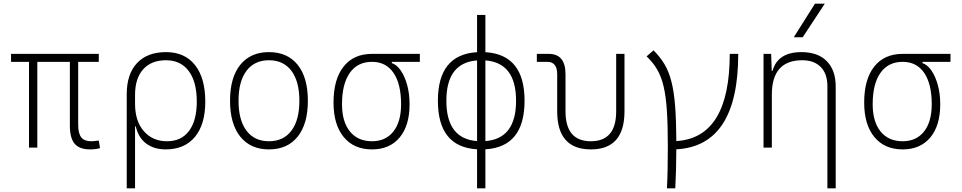

<svg xmlns="http://www.w3.org/2000/svg" viewBox="-20 -815 5313 1060"><path d="M477.5 9.8Q418.5 9.8 392.1 -21.5Q365.7 -52.7 365.7 -122.1V-473.6H186V0H140.1V-473.6H41V-517.6H525.4V-473.6H411.6V-127Q411.6 -78.6 428.5 -56.9Q445.3 -35.2 482.4 -35.2Q488.8 -35.2 499 -36.1Q509.3 -37.1 525.4 -39.1L532.2 2.9Q507.8 9.8 477.5 9.8Z M894.5 9.8Q831.1 9.8 787.8 -22Q744.6 -53.7 729.5 -117.2H725.6V224.6H679.7V-295.4Q679.7 -406.2 736.6 -466.8Q793.5 -527.3 896.5 -527.3Q1000 -527.3 1056.6 -455.8Q1113.3 -384.3 1113.3 -253.9Q1113.3 -128.4 1056.2 -59.3Q999 9.8 894.5 9.8ZM725.6 -242.2Q725.6 -146 774.2 -90.6Q822.8 -35.2 902.3 -35.2Q981 -35.2 1023.7 -92.3Q1066.4 -149.4 1066.4 -253.9Q1066.4 -363.3 1022 -422.9Q977.5 -482.4 896.5 -482.4Q815.4 -482.4 770.5 -432.4Q725.6 -382.3 725.6 -291Z M1464.8 9.8Q1363.3 9.8 1306.6 -60.5Q1250 -130.9 1250 -258.8Q1250 -387.2 1306.6 -457.3Q1363.3 -527.3 1464.8 -527.3Q1566.9 -527.3 1623.3 -457.3Q1679.7 -387.2 1679.7 -258.8Q1679.7 -130.9 1623.3 -60.5Q1566.9 9.8 1464.8 9.8ZM1464.8 -35.2Q1544.9 -35.2 1588.9 -93.5Q1632.8 -151.9 1632.8 -258.8Q1632.8 -365.7 1588.9 -424.1Q1544.9 -482.4 1464.8 -482.4Q1384.8 -482.4 1340.8 -424.1Q1296.9 -365.7 1296.9 -258.8Q1296.9 -151.9 1340.8 -93.5Q1384.8 -35.2 1464.8 -35.2Z M2033.7 9.8Q1933.6 9.8 1877.4 -58.6Q1821.3 -127 1821.3 -249Q1821.3 -377.4 1877 -447.5Q1932.6 -517.6 2033.7 -517.6H2297.9V-473.6H2143.1V-466.8Q2171.4 -457 2193.4 -424.6Q2215.3 -392.1 2228.3 -344.2Q2241.2 -296.4 2241.2 -239.3Q2241.2 -121.6 2186.3 -55.9Q2131.3 9.8 2033.7 9.8ZM2033.7 -35.2Q2109.4 -35.2 2151.9 -89.1Q2194.3 -143.1 2194.3 -239.3Q2194.3 -351.6 2152.6 -412.6Q2110.8 -473.6 2033.7 -473.6Q1954.1 -473.6 1911.1 -412.6Q1868.2 -351.6 1868.2 -239.3Q1868.2 -143.1 1911.9 -89.1Q1955.6 -35.2 2033.7 -35.2Z M2613.8 224.6V9.3Q2397.5 -3.4 2397.5 -258.8Q2397.5 -514.2 2613.8 -526.9V-732.4H2659.7V-526.9Q2876 -514.2 2876 -258.8Q2876 -3.4 2659.7 9.3V224.6ZM2659.7 -481.4V-36.1Q2829.1 -48.8 2829.1 -258.8Q2829.1 -468.8 2659.7 -481.4ZM2613.8 -36.1V-481.4Q2444.3 -468.8 2444.3 -258.8Q2444.3 -48.8 2613.8 -36.1Z M3242.2 9.8Q3056.2 9.8 3056.2 -200.2V-405.3Q3056.2 -473.6 3001.5 -473.6H2943.8V-517.6H3009.3Q3102.1 -517.6 3102.1 -405.3V-200.2Q3102.1 -35.2 3242.2 -35.2Q3381.8 -35.2 3381.8 -200.2V-517.6H3427.7V-200.2Q3427.7 9.8 3242.2 9.8Z M3662.1 224.6Q3664.6 176.8 3665.8 119.4Q3667 62 3667 -4.9Q3667 -121.1 3661.9 -201.7Q3656.7 -282.2 3643.8 -337.4Q3630.9 -392.6 3607.9 -431.6Q3585 -470.7 3549.8 -503.9L3587.9 -537.1Q3624.5 -501 3648.7 -460.2Q3672.9 -419.4 3687 -363.8Q3701.2 -308.1 3707.3 -228.8Q3713.4 -149.4 3713.9 -36.1Q4008.8 -54.2 4008.8 -517.6H4055.7Q4055.7 -8.8 3713.9 9.3Q3713.4 133.8 3708 224.6Z M4547.9 224.6V-338.9Q4547.9 -407.7 4511.2 -445.1Q4474.6 -482.4 4409.2 -482.4Q4241.2 -482.4 4241.2 -293V0H4195.3V-517.6H4237.3L4240.7 -423.8H4245.1Q4273.4 -527.3 4404.8 -527.3Q4495.1 -527.3 4544.4 -477.5Q4593.8 -427.7 4593.8 -336.9V224.6ZM4362.3 -609.4 4479.5 -794.9H4533.7L4411.6 -609.4Z M4963.4 9.8Q4863.3 9.8 4807.1 -58.6Q4751 -127 4751 -249Q4751 -377.4 4806.6 -447.5Q4862.3 -517.6 4963.4 -517.6H5227.5V-473.6H5072.8V-466.8Q5101.1 -457 5123 -424.6Q5145 -392.1 5158 -344.2Q5170.9 -296.4 5170.9 -239.3Q5170.9 -121.6 5116 -55.9Q5061 9.8 4963.4 9.8ZM4963.4 -35.2Q5039.1 -35.2 5081.5 -89.1Q5124 -143.1 5124 -239.3Q5124 -351.6 5082.3 -412.6Q5040.5 -473.6 4963.4 -473.6Q4883.8 -473.6 4840.8 -412.6Q4797.9 -351.6 4797.9 -239.3Q4797.9 -143.1 4841.6 -89.1Q4885.3 -35.2 4963.4 -35.2Z"/></svg>

Font: Cascadia Mono ExtraLight
Style: Regular
Weight: 200
Monospace: yes
Designer: Aaron Bell
Foundry: Saja Typeworks
Version: Version 2404.023; ttfautohint (v1.8.4)